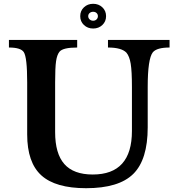

<svg xmlns="http://www.w3.org/2000/svg" viewBox="-20 -980 920 1010"><path d="M757 -522V-310Q757 -140 681 -65Q605 10 433 10Q272 10 197.5 -57.5Q123 -125 123 -273V-547Q123 -679 105 -706Q89 -730 27 -730V-770H386V-730Q311 -730 293 -708Q280 -692 275 -658.5Q270 -625 270 -547V-285Q270 -172 318.5 -117Q367 -62 468 -62Q674 -62 674 -291V-522Q674 -606 667.5 -645Q661 -684 645 -703Q619 -730 548 -730V-770H872V-730Q805 -730 784 -705Q757 -671 757 -522ZM421.5 -848.5Q402 -867 402 -895Q402 -923 421.5 -941.5Q441 -960 470 -960Q499 -960 518.5 -941.5Q538 -923 538 -895Q538 -867 518.5 -848.5Q499 -830 470 -830Q441 -830 421.5 -848.5ZM451.5 -911.5Q444 -905 444 -895Q444 -885 451.5 -878Q459 -871 470 -871Q481 -871 488 -878Q495 -885 495 -895Q495 -905 488 -911.5Q481 -918 470 -918Q459 -918 451.5 -911.5Z"/></svg>

Font: Libre Baskerville
Style: Bold
Weight: 700
Designer: Pablo Impallari, Rodrigo Fuenzalida
Foundry: Pablo Impallari, Rodrigo Fuenzalida
Version: Version 1.000